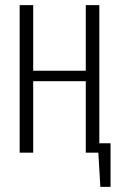

<svg xmlns="http://www.w3.org/2000/svg" viewBox="-20 -598 473 752"><path d="M373 134 363 -37H413V134ZM57 0V-578H110V-321H316V-578H369V0H316V-280H110V0Z"/></svg>

Font: Oswald ExtraLight
Style: Regular
Weight: 250
Designer: Vernon Adams
Foundry: Vernon Adams
Version: Version 4.103;gftools[0.9.33.dev8+g029e19f]